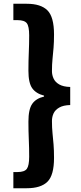

<svg xmlns="http://www.w3.org/2000/svg" viewBox="-20 -827 429 1020"><path d="M51 173V87H73Q110 87 122.5 70Q135 53 135 5Q135 -42 133 -86Q131 -130 131 -181Q131 -246 151 -275Q171 -304 214 -314V-319Q171 -330 151 -358.5Q131 -387 131 -451Q131 -504 133 -548.5Q135 -593 135 -639Q135 -687 122.5 -703.5Q110 -720 73 -720H51V-807H122Q197 -807 232 -772Q267 -737 267 -644Q267 -604 264.5 -573.5Q262 -543 259 -514Q256 -485 256 -449Q256 -429 264.5 -410Q273 -391 294.5 -378.5Q316 -366 353 -365V-269Q316 -268 294.5 -255.5Q273 -243 264.5 -224.5Q256 -206 256 -184Q256 -148 259 -119Q262 -90 264.5 -59.5Q267 -29 267 12Q267 104 232 138.5Q197 173 122 173Z"/></svg>

Font: Noto Sans TC ExtraBold
Style: Regular
Weight: 800
Designer: Ryoko NISHIZUKA  (kana, bopomofo & ideographs); Paul D. Hunt (Latin, Greek & Cyrillic); Sandoll Communications , Soo-you
Foundry: Adobe
Version: Version 2.004-H2;hotconv 1.0.118;makeotfexe 2.5.65603